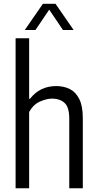

<svg xmlns="http://www.w3.org/2000/svg" viewBox="-20 -1014 526 1034"><path d="M64 0V-808H137V-482H141.5Q195 -550.5 283 -550.5Q323 -550.5 355.2 -534.8Q387.5 -519 406.8 -481Q426 -443 426 -377.5V0H353V-374.5Q353 -437 327.5 -460Q302 -483 261 -483Q232 -483 196 -467.5Q160 -452 137 -411V0ZM113.5 -852.5 211 -993.5H279L376.5 -852.5H319L245 -962L171 -852.5Z"/></svg>

Font: Encode Sans Condensed
Style: Regular
Weight: 400
Width: 3
Designer: Multiple Designers
Foundry: Impallari Type
Version: Version 3.000; ttfautohint (v1.8.3) -l 8 -r 50 -G 200 -x 14 